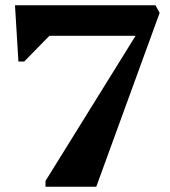

<svg xmlns="http://www.w3.org/2000/svg" viewBox="-20 -710 646 730"><path d="M346 0H153V-22L547 -657L549 -690H571L587 -661ZM50 -476 37 -690H568L520 -574H168L72 -476Z"/></svg>

Font: Platypi Light SemiBold
Style: Regular
Weight: 600
Version: Version 1.200